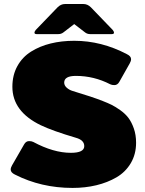

<svg xmlns="http://www.w3.org/2000/svg" viewBox="-20 -920 723 957"><path d="M350 -900H395.8Q416.7 -900 433.3 -883.3L541.7 -770.8Q548.3 -762.5 548.3 -757.5Q548.3 -750 537.5 -750H429.2Q415 -750 404.2 -758.3L350 -800L295.8 -758.3Q285 -750 270.8 -750H162.5Q151.7 -750 151.7 -757.5Q151.7 -762.5 158.3 -770.8L266.7 -883.3Q283.3 -900 304.2 -900ZM33.3 -75Q33.3 -84.2 40 -95.8L100 -200Q109.2 -216.7 125 -216.7Q137.5 -216.7 145.8 -212.5Q246.7 -158.3 333.3 -158.3Q400 -158.3 400 -191.7Q400 -221.7 358.3 -233.3Q242.5 -267.5 183.3 -295.8Q41.7 -364.2 41.7 -487.5Q41.7 -545.8 66.7 -590.8Q91.7 -635.8 135 -662.9Q178.3 -690 232.5 -703.3Q286.7 -716.7 350 -716.7Q485.8 -716.7 612.5 -650Q633.3 -640 633.3 -625Q633.3 -615.8 626.7 -604.2L575 -512.5Q565.8 -495.8 550 -495.8Q537.5 -495.8 529.2 -500Q448.3 -541.7 358.3 -541.7Q300 -541.7 300 -508.3Q300 -494.2 312.5 -482.9Q325 -471.7 341.7 -466.7Q444.2 -435.8 491.7 -416.7Q517.5 -406.7 536.2 -397.5Q555 -388.3 579.6 -370.8Q604.2 -353.3 620 -332.5Q635.8 -311.7 647.1 -279.6Q658.3 -247.5 658.3 -208.3Q658.3 -151.7 632.1 -107.1Q605.8 -62.5 560.8 -36.2Q515.8 -10 460.4 3.3Q405 16.7 341.7 16.7Q185 16.7 54.2 -50Q33.3 -60 33.3 -75Z"/></svg>

Font: BoonTook Mon
Style: Regular
Weight: 400
Designer: Sungsit Sawaiwan
Foundry: FontUni
Version: Version 3.0